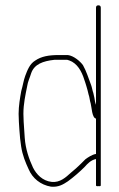

<svg xmlns="http://www.w3.org/2000/svg" viewBox="-20 -700 448 722"><path d="M341 -306C337.9 -313.7 336.1 -323 335 -332L331 -350C327.4 -359.6 326.2 -370.8 322.5 -380.5C312.7 -406.1 304.7 -432.7 292 -455C281.8 -469.2 257.3 -490.5 235 -493H201C164 -493 135.4 -488.2 112 -472C92.1 -459.7 83.5 -437.6 75 -415C68.5 -397.6 65.9 -377.7 60 -358C55.4 -332.6 50 -301.6 50 -272C50 -262 50.3 -251.8 51 -241.5L53 -210.5C54.5 -187.6 56.3 -170.4 59.5 -149.5C64.7 -115.4 75.8 -89.4 88 -63C102.2 -29.9 132.2 -4.6 172 2C199.8 4.5 217.6 -6.4 235 -18C256.7 -33.8 279.3 -53.3 298 -72C309.4 -84.8 321.7 -98.1 341 -102V-3C341 -0.3 344 0.7 350 0C356 0.7 359 -0.3 359 -3V-671C359 -677 356 -680 350 -680C344 -680 341 -677 341 -671ZM341 -121C327.4 -119.5 309.6 -107.5 301 -101L285 -85C272.4 -72.4 260.2 -61.6 246 -50C228.2 -33.8 205.8 -12.5 174 -16C140.1 -19.8 117 -44 104 -70C89.2 -102 76.1 -138.9 73 -182L69 -242C68.3 -252 68 -262 68 -272C68 -309.6 75.7 -343.5 82 -375C84.2 -392.4 92.6 -408.7 97 -424C108.7 -459 142.2 -470.4 184 -475H233C237 -474.3 243 -472 251 -468C278.9 -451.7 290.9 -421.3 301 -388.5L305 -375.5C308 -365.7 310.6 -356 313 -345C317.2 -333.8 317.1 -322.7 321 -311C324.8 -297.8 325.6 -256.6 341 -254Z"/></svg>

Font: HoneyBee
Style: BLn
Weight: 100
Foundry: Cannot Into Space Fonts
Version: Version 0.89